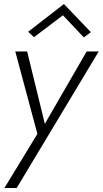

<svg xmlns="http://www.w3.org/2000/svg" viewBox="-20 -716 511 955"><path d="M293 -640 149 -531 120 -558 298 -696 432 -556 397 -530ZM471 -460 63 219H2L166 -50L56 -460H115L203 -100L411 -460Z"/></svg>

Font: Jost* Light
Style: Italic
Weight: 300
Italic angle: -10°
Version: Version 3.7